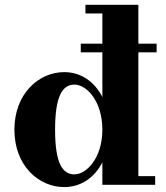

<svg xmlns="http://www.w3.org/2000/svg" viewBox="-20 -770 691 800"><path d="M626.5 -36H556.5V-552H632.5V-588H556.5V-750H336V-714H406.5V-588H316.5V-552H406.5V-366C374 -429.5 317.5 -469.5 247.5 -469.5C141.5 -469.5 40 -379.5 40 -229.5C40 -79.5 141.5 9.5 247.5 9.5C317.5 9.5 374 -30 406.5 -93.5V0H626.5ZM406.5 -229.5C406.5 -113 341.5 -43.5 290 -43.5C241 -43.5 209.5 -88.5 209.5 -229.5C209.5 -371 241 -417.5 290 -417.5C341.5 -417.5 406.5 -348 406.5 -229.5Z"/></svg>

Font: Bodoni* 06
Style: Bold
Weight: 700
Version: Version 2.2